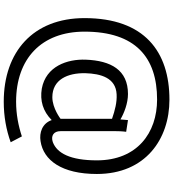

<svg xmlns="http://www.w3.org/2000/svg" viewBox="31 -830 937 1040"><g transform="rotate(90 500.0 -309.5)"><path d="M77.6 -298.3C77.6 -19.5 260.7 139.2 530.3 139.2C610.8 139.2 683.6 125.5 750 101.6L718.3 41C660.6 60.1 598.1 72.3 530.3 72.3C297.9 72.3 150.9 -64.5 150.9 -298.3C150.9 -574.7 291 -691.4 518.6 -691.4C699.7 -691.4 848.1 -583 848.1 -365.2C848.1 -222.2 809.6 -148.9 749 -126.5C715.8 -115.2 689.9 -130.4 689.9 -168.5V-466.8C689.9 -502.4 693.4 -523.9 693.4 -523.9L629.9 -533.7L626.5 -492.7C591.8 -513.2 538.6 -533.7 488.8 -533.7C357.9 -533.7 308.1 -440.9 302.7 -305.2C298.8 -204.6 338.4 -89.4 459.5 -66.9C524.9 -56.2 582.5 -73.2 629.9 -120.6C647.9 -68.8 698.7 -52.7 744.1 -60.1C848.1 -75.7 921.9 -175.8 921.9 -365.2C921.9 -628.4 732.9 -758.3 519.5 -758.3C259.8 -758.3 77.6 -623.5 77.6 -298.3ZM376 -302.7C378.4 -386.2 400.9 -467.8 490.2 -472.2C532.7 -474.6 576.7 -463.4 623 -447.3V-168.5C623 -168.5 565.9 -124 505.9 -124C410.6 -124 374 -207 376 -302.7Z"/></g></svg>

Font: Duru Sans
Style: Regular
Weight: 400
Designer: Onur Yazıcıgil
Foundry: Onur Yazıcıgil
Version: Version 1.002